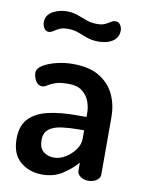

<svg xmlns="http://www.w3.org/2000/svg" viewBox="-81 -755 621 820"><g transform="rotate(10 229.5 -344.5)"><path d="M158 8Q103 8 64 -24.5Q25 -57 25 -124Q25 -181 55 -212Q85 -243 137.5 -255Q190 -267 259 -267H303V-285Q303 -311 293.5 -335.5Q284 -360 262.5 -376.5Q241 -393 204 -393Q167 -393 147 -386Q127 -379 115 -371Q103 -363 93 -363Q75 -363 65 -380.5Q55 -398 55 -416Q55 -434 78.5 -448.5Q102 -463 137 -471.5Q172 -480 206 -480Q280 -480 324 -452.5Q368 -425 388 -381Q408 -337 408 -286V-35Q408 -21 393.5 -10.5Q379 0 357 0Q337 0 323 -10.5Q309 -21 309 -35V-70Q283 -40 246 -16Q209 8 158 8ZM196 -72Q221 -72 245.5 -87Q270 -102 286.5 -125Q303 -148 303 -172V-209H278Q240 -209 206 -204.5Q172 -200 151.5 -184.5Q131 -169 131 -137Q131 -103 149.5 -87.5Q168 -72 196 -72ZM298 -593Q268 -593 246.5 -601Q225 -609 205 -616.5Q185 -624 159 -624Q138 -624 124 -617.5Q110 -611 100 -604Q90 -597 81 -597Q71 -597 64.5 -603.5Q58 -610 55.5 -619Q53 -628 53 -633Q53 -653 62.5 -665Q72 -677 86.5 -684Q101 -691 115.5 -694Q130 -697 140 -697Q168 -697 189 -689.5Q210 -682 231 -674Q252 -666 278 -666Q300 -666 313 -672.5Q326 -679 335.5 -685Q345 -691 355 -691Q366 -691 372 -684.5Q378 -678 380.5 -670Q383 -662 383 -657Q383 -636 373.5 -623.5Q364 -611 350 -604Q336 -597 321.5 -595Q307 -593 298 -593Z"/></g></svg>

Font: Dosis ExtraLight SemiBold
Style: Regular
Weight: 600
Version: Version 3.001; ttfautohint (v1.8.2)